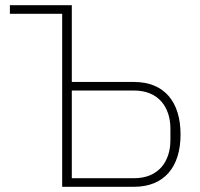

<svg xmlns="http://www.w3.org/2000/svg" viewBox="-20 -718 770 738"><path d="M219 -665H18V-698H256V-403H495C612 -403 674 -326 674 -201C674 -77 612 0 495 0H219ZM495 -33C543 -33 577 -49 601 -76C624 -103 635 -139 635 -179V-224C635 -264 624 -300 601 -327C577 -354 543 -370 495 -370H256V-33Z"/></svg>

Font: Plexus Sans ExtraLight
Style: Regular
Weight: 250
Version: Version 2.001;PS 002.001;hotconv 1.0.70;makeotf.lib2.5.58329